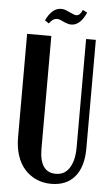

<svg xmlns="http://www.w3.org/2000/svg" viewBox="-58 -875 536 924"><g transform="rotate(5 210.0 -413.5)"><path d="M164 -699V-155Q164 -40 243 -40Q286 -40 309 -76.5Q332 -113 332 -176V-699H379V-174Q379 -86 339 -38Q299 10 225 10Q185 10 152 -5Q119 -20 95.5 -47Q72 -74 59.5 -112.5Q47 -151 47 -199V-699ZM147 -758 127 -771Q156 -833 200 -833Q215 -833 229 -826L252 -816Q266 -809 275 -809Q293 -809 304 -837L326 -826Q298 -762 254 -762Q246 -762 238 -764.5Q230 -767 222 -770L202 -779Q193 -783 185 -783Q163 -783 147 -758Z"/></g></svg>

Font: Moniqa ExtBd Paragraph
Style: Regular
Weight: 800
Designer: Rajesh Rajput
Foundry: Rajesh Rajput
Version: Version 1.000